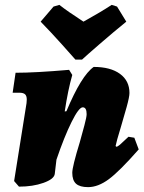

<svg xmlns="http://www.w3.org/2000/svg" viewBox="-20 -760 590 789"><path d="M550 -146Q471 -56 427 -23.5Q383 9 342 9Q308 9 292.5 -5Q277 -19 277 -50Q277 -75 308 -176Q318 -212 327 -245.5Q336 -279 336 -291Q336 -319 320 -319Q304 -319 274 -258.5Q244 -198 212 -104L205 -45Q202 -24 158.5 -8.5Q115 7 58 7L38 -16L89 -336Q90 -342 90 -351Q90 -366 83 -372.5Q76 -379 59 -379H32L44 -461Q125 -461 264 -473L277 -452Q259 -389 246 -302L253 -303Q314 -449 365 -485Q434 -485 473 -456.5Q512 -428 512 -378Q512 -362 500.5 -320.5Q489 -279 477 -239Q458 -177 455 -160L458 -157Q463 -157 473 -165.5Q483 -174 508 -198L532 -194ZM224 -740Q255 -715 323 -671Q395 -711 439 -740L461 -733L499 -671Q446 -628 389.5 -579Q333 -530 317 -515H290Q277 -530 233 -579Q189 -628 147 -671L200 -733Z"/></svg>

Font: Alegreya Black
Style: Italic
Weight: 900
Italic angle: -7°
Designer: Juan Pablo del Peral
Foundry: Huerta Tipografica
Version: Version 2.007; ttfautohint (v1.6)